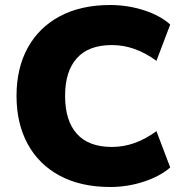

<svg xmlns="http://www.w3.org/2000/svg" viewBox="-20 -736 727 767"><path d="M420 11Q303 11 219 -34Q135 -79 90.5 -161Q46 -243 46 -353Q46 -463 90.5 -544.5Q135 -626 219 -671Q303 -716 420 -716Q490 -716 555 -695Q620 -674 660 -638L605 -493Q561 -525 517 -540.5Q473 -556 427 -556Q334 -556 287 -503.5Q240 -451 240 -353Q240 -254 287 -201.5Q334 -149 427 -149Q473 -149 517 -164.5Q561 -180 605 -212L660 -67Q620 -32 555 -10.5Q490 11 420 11Z"/></svg>

Font: Nunito Sans 12pt Black
Style: Regular
Weight: 900
Designer: Vernon Adams
Foundry: Vernon Adams
Version: Version 3.101;gftools[0.9.27]